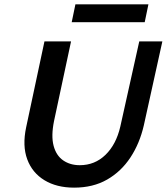

<svg xmlns="http://www.w3.org/2000/svg" viewBox="-20 -848 765 881"><path d="M320 13Q240 13 184 -21Q128 -55 105 -117Q82 -179 100 -264L184 -658H306L228 -293Q214 -224 226 -179Q238 -134 270 -112Q302 -90 346 -90Q415 -90 464 -137.5Q513 -185 532 -267L619 -658H725L640 -273Q621 -190 578.5 -125.5Q536 -61 471.5 -24Q407 13 320 13ZM309 -746 326 -828H661L644 -746Z"/></svg>

Font: Ysabeau
Style: Bold Italic
Weight: 700
Italic angle: -12°
Designer: Christian Thalmann (Catharsis Fonts)
Version: Version 2.002